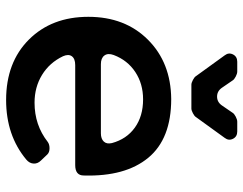

<svg xmlns="http://www.w3.org/2000/svg" viewBox="-104 -688 796 628"><g transform="rotate(90 294.0 -374.0)"><path d="M257 -602Q251 -602 241.5 -607Q232 -612 229 -617L161 -711Q151 -724 158 -738Q165 -752 182 -752H214Q221 -752 230.5 -747Q240 -742 243 -737L267 -702Q278 -686 296 -686Q314 -686 325 -702L349 -737Q352 -742 361.5 -747Q371 -752 378 -752H410Q427 -752 434 -738Q441 -724 431 -711L363 -617Q360 -612 350.5 -607Q341 -602 335 -602ZM304 -536Q434 -536 496 -461Q558 -386 554 -250Q554 -222 520 -222H193Q172 -222 164 -211Q156 -200 164 -182Q185 -138 225 -113.5Q265 -89 316 -89Q389 -89 444 -132Q452 -138 465 -138Q478 -138 485 -131L505 -110Q516 -99 515 -85.5Q514 -72 502 -62Q423 4 307 4Q184 4 109.5 -70.5Q35 -145 35 -265Q35 -385 110 -460Q185 -535 304 -536ZM160 -348Q153 -329 161.5 -317.5Q170 -306 190 -306H416Q434 -306 443 -315.5Q452 -325 448 -342Q435 -390 397.5 -417Q360 -444 305 -444Q254 -444 215.5 -418.5Q177 -393 160 -348Z"/></g></svg>

Font: Trueno
Style: Round
Weight: 400
Designer: Julieta Ulanovsky, Jasper
Foundry: Julieta Ulanovsky, Cannot Into Space Fonts
Version: Version 3.001